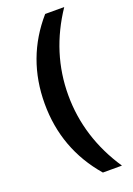

<svg xmlns="http://www.w3.org/2000/svg" viewBox="-171 -808 720 1041"><g transform="rotate(-20 189.5 -287.5)"><path d="M64 -288Q64 -551 233 -745H343Q200 -532 200 -288Q200 -44 343 170H233Q64 -26 64 -288Z"/></g></svg>

Font: Eudoxus Sans
Style: Bold
Weight: 700
Designer: Stijn de Vries
Foundry: tokotype
Version: Version 2.005